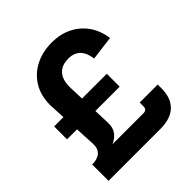

<svg xmlns="http://www.w3.org/2000/svg" viewBox="-196 -882 1027 1027"><g transform="rotate(-45 317.0 -369.0)"><path d="M43.5 -100.1V-123.5Q84 -123.5 105.5 -142.8Q127 -162.1 125 -200.2L109.9 -490.2Q105.5 -567.4 136.2 -622.8Q167 -678.2 223.4 -708.3Q279.8 -738.3 352.1 -738.3Q415.5 -738.3 466.1 -713.4Q516.6 -688.5 548.8 -642.8Q581.1 -597.2 589.4 -534.7L451.7 -517.1Q445.8 -564.9 421.1 -589.8Q396.5 -614.7 354.5 -614.7Q318.8 -614.7 295.7 -600.8Q272.5 -586.9 261.5 -560.5Q250.5 -534.2 251.5 -497.6L261.2 -221.7Q262.7 -184.6 245.6 -161.4Q228.5 -138.2 201.2 -125.5Q173.8 -112.8 143.1 -107.4Q112.3 -102.1 85.7 -101.1Q59.1 -100.1 43.5 -100.1ZM43.5 0V-123.5H430.7Q444.8 -123.5 451.2 -130.1Q457.5 -136.7 457.5 -150.4V-178.2H593.8V-150.9Q593.8 -77.1 553.7 -38.6Q513.7 0 435.5 0ZM43.5 -314V-411.6H441.9V-314Z"/></g></svg>

Font: Inter 17pt
Style: Bold
Weight: 700
Version: Version 4.001;git-66647c0bb